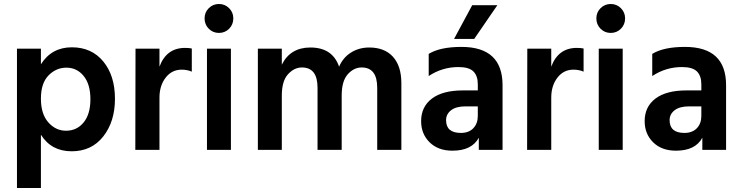

<svg xmlns="http://www.w3.org/2000/svg" viewBox="-20 -751 3717 962"><path d="M185 191H65V-507H185V-429Q239 -514 340 -514Q439 -514 497.5 -443Q556 -372 556 -256Q556 -142 497.5 -67.5Q439 7 339 7Q237 7 185 -76ZM311 -96Q365 -96 399 -137.5Q433 -179 433 -254Q433 -329 399 -370.5Q365 -412 313 -412Q261 -412 223 -373Q185 -334 185 -257Q185 -180 222 -138Q259 -96 311 -96Z M779 0H658L659 -507H779V-417Q814 -511 907 -511Q928 -511 941 -508V-392Q918 -402 890 -402Q841 -402 810 -362Q779 -322 779 -262Z M1137 0H1017V-507H1137ZM1149 -659Q1149 -628 1128 -607Q1107 -586 1077 -586Q1047 -586 1026 -607Q1005 -628 1005 -659Q1005 -689 1026 -710Q1047 -731 1077 -731Q1107 -731 1128 -710Q1149 -689 1149 -659Z M1991 0H1870V-311Q1870 -413 1792 -413Q1753 -413 1722.5 -379Q1692 -345 1692 -272V0H1571V-311Q1571 -413 1493 -413Q1454 -413 1423 -379Q1392 -345 1392 -272V0H1272V-507H1392V-427Q1435 -513 1535 -513Q1646 -513 1679 -417Q1699 -463 1739 -488Q1779 -513 1830 -513Q1907 -513 1949 -466.5Q1991 -420 1991 -334Z M2289 -85Q2329 -85 2351.5 -108.5Q2374 -132 2374 -170V-218H2312Q2265 -218 2240 -198.5Q2215 -179 2215 -149Q2215 -85 2289 -85ZM2379 -61Q2344 4 2247 4Q2175 4 2132.5 -38Q2090 -80 2090 -144Q2090 -216 2144 -257Q2198 -298 2300 -298H2374V-329Q2374 -371 2352 -393Q2330 -415 2277 -415Q2196 -415 2128 -370V-481Q2185 -516 2292 -516Q2498 -516 2498 -324V0H2379ZM2356 -556H2255L2346 -725H2472Z M2742 0H2621L2622 -507H2742V-417Q2777 -511 2870 -511Q2891 -511 2904 -508V-392Q2881 -402 2853 -402Q2804 -402 2773 -362Q2742 -322 2742 -262Z M3100 0H2980V-507H3100ZM3112 -659Q3112 -628 3091 -607Q3070 -586 3040 -586Q3010 -586 2989 -607Q2968 -628 2968 -659Q2968 -689 2989 -710Q3010 -731 3040 -731Q3070 -731 3091 -710Q3112 -689 3112 -659Z M3409 -85Q3449 -85 3471.5 -108.5Q3494 -132 3494 -170V-218H3432Q3385 -218 3360 -198.5Q3335 -179 3335 -149Q3335 -85 3409 -85ZM3499 -61Q3464 4 3367 4Q3295 4 3252.5 -38Q3210 -80 3210 -144Q3210 -216 3264 -257Q3318 -298 3420 -298H3494V-329Q3494 -371 3472 -393Q3450 -415 3397 -415Q3316 -415 3248 -370V-481Q3305 -516 3412 -516Q3618 -516 3618 -324V0H3499Z"/></svg>

Font: Hind Siliguri SemiBold
Style: Regular
Weight: 600
Designer: Jyotish Sonowal
Foundry: Indian Type Foundry
Version: Version 1.001;PS 1.0;hotconv 1.0.86;makeotf.lib2.5.63406; tt